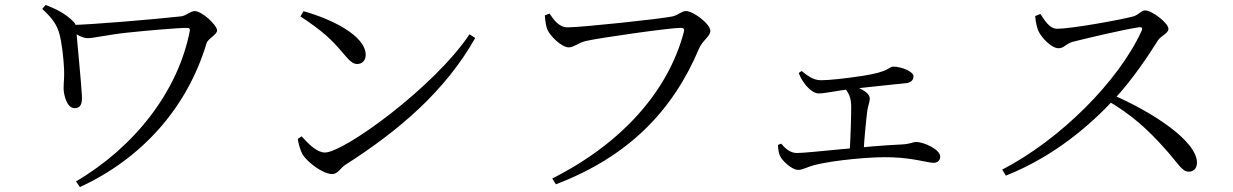

<svg xmlns="http://www.w3.org/2000/svg" viewBox="-20 -728 4990 777"><path d="M287.7 6.1 303.3 29C553.9 -86.3 737.3 -291.3 815.9 -553C821.3 -572 858.4 -586.8 858.4 -604.9C858.4 -626.9 797.1 -683.1 767.6 -683.1C751.5 -683.1 732.1 -664.1 713.3 -661.9C608.4 -650.2 336.5 -627 265.1 -626.9L264.9 -605.3C290.4 -588 313.1 -573.5 335.2 -573.5C359.1 -573.5 418.4 -587.7 493.2 -595.7C567.9 -603.7 696.2 -615.1 737.1 -615.1C746.6 -615.1 749.4 -611.3 748 -602.6C700.4 -357.2 524 -133.1 287.7 6.1ZM281.5 -290.3C310.2 -290.3 312.9 -314 311.3 -343.2C308.9 -393.8 290.3 -577 288.8 -607.3C288.6 -618.5 287.9 -629.8 277.8 -639.8C247.3 -671.1 210.2 -690.6 165 -707.8L150.7 -692C192.7 -654.2 211 -625.2 219.8 -593.2C230.3 -556.5 237.4 -489.9 239.2 -450.4C241 -415.6 237.4 -396 237.4 -370.1C237.4 -345.8 250.1 -290.3 281.5 -290.3Z M1324.9 -23.6C1346.9 -23.6 1358.3 -48.7 1377.5 -60.9C1596.6 -200.9 1782.9 -361 1903.2 -574.4L1880.1 -589.3C1737.6 -375.7 1372.1 -110.8 1295 -110.8C1263.1 -110.8 1230.8 -143.1 1200.5 -176.3L1185.2 -165.9C1186.5 -149.9 1195.7 -117.9 1205.6 -101.2C1225.8 -70.6 1286.4 -23.6 1324.9 -23.6ZM1425.5 -469C1445.8 -469 1459.9 -483.5 1459.9 -506C1459.9 -583.5 1322.2 -650.9 1208.5 -682.6L1195.8 -661.5C1283.9 -603.6 1321.7 -568.8 1370.2 -510.6C1396 -479.9 1409 -469 1425.5 -469Z M2214.8 -5.6 2229.5 17.9C2525.1 -94.8 2703.7 -281.6 2808.8 -531.3C2822.7 -564.1 2854.7 -581.1 2854.7 -603C2854.7 -631.1 2785.5 -683.4 2755.8 -683.4C2738.6 -683.4 2725.8 -666.7 2699.7 -661.2C2652.2 -651.4 2333.8 -617.3 2277.4 -617.3C2241.7 -617.3 2220.3 -648.6 2203.9 -673.1L2184.8 -665.7C2186.9 -638.1 2189.7 -622.9 2195.1 -608.7C2205.1 -583.6 2252 -536.3 2281.9 -536.3C2301.4 -536.3 2323.1 -555.7 2350.4 -562C2407.4 -575.2 2691 -615.3 2734.6 -615.3C2745.1 -615.3 2751.3 -612.9 2747.1 -597.6C2685.4 -363.5 2501.3 -150 2214.8 -5.6Z M3209.8 -40.4C3229.1 -40.4 3245.6 -52.3 3276.9 -60.3C3351.3 -79.3 3510.2 -95 3590.6 -91.3C3676.4 -88.5 3735.3 -69.1 3757.7 -69.1C3774.6 -69.1 3784.9 -78.9 3784.9 -94.3C3784.9 -122.9 3719.8 -153.5 3686.1 -153.5C3675.8 -153.5 3665.8 -145.5 3629.4 -143.4C3492.3 -137.8 3251.4 -108.8 3205.5 -108.8C3178 -108.8 3158.7 -126.3 3141.4 -146.7L3128.1 -141.4C3129.6 -120.3 3131.6 -107.6 3136.9 -96.4C3145.5 -77.4 3184.8 -40.4 3209.8 -40.4ZM3418.1 -108 3474.7 -109.9C3477.4 -165.7 3485.1 -243.8 3490 -281C3492.6 -299.1 3499.9 -315.1 3499.9 -328.9C3499.9 -357.5 3446.7 -378.7 3404.6 -388.8L3393.5 -376.5C3415.4 -353.3 3424.7 -332.7 3424.7 -294.6C3424.7 -254.4 3421.9 -161.4 3418.1 -108ZM3293.8 -349.8C3317.5 -349.8 3365.9 -361 3430.6 -368.6C3508.7 -377.7 3613.4 -387.6 3645.6 -391.3C3668.3 -393.5 3676.8 -405.5 3676.8 -419.2C3676.8 -438.6 3627.5 -458.4 3595.4 -458.4C3575.7 -458.4 3582.4 -437.9 3470.2 -420.9C3399.6 -410.3 3335.9 -403.3 3302.3 -403.3C3273.1 -403.3 3248.8 -420.1 3224.2 -440.7L3212.4 -432.7C3219.4 -412.9 3231.7 -393.9 3243.3 -380.5C3257.5 -364.2 3275.3 -349.8 3293.8 -349.8Z M4035.8 -41.5 4050.6 -17.2C4251.2 -97.1 4397 -227.1 4489.4 -326.8C4567.1 -410.2 4630.4 -508.2 4665.4 -563.5C4678 -584.1 4708.5 -592 4708.5 -611.6C4708.5 -633.8 4643.2 -685.9 4613.2 -685.9C4598.6 -685.9 4586.5 -666.7 4565.9 -661.5C4510.8 -646.7 4313.6 -611.6 4258.7 -611.6C4225.5 -611.6 4207 -647.6 4190.4 -671.5L4169.3 -663.1C4171.1 -635.4 4177.4 -613.9 4182.8 -601.5C4194.8 -576.1 4234.7 -532.8 4263.8 -532.8C4287.7 -532.8 4291.7 -551.1 4323.3 -559.4C4377.6 -572.8 4517 -606.5 4588.4 -617.6C4599.4 -619.2 4605.4 -616.5 4600.2 -603.7C4507 -399.3 4271 -163.5 4035.8 -41.5ZM4790.5 -33.2C4813.2 -33.2 4824 -50.1 4824 -69.5C4824 -157.2 4645.2 -274.5 4476.8 -346.8L4457.3 -323.3C4556.4 -266.8 4624.6 -204.7 4695.8 -124.6C4749 -65.3 4763.4 -33.2 4790.5 -33.2Z"/></svg>

Font: Source Han Serif TW VF
Style: Regular
Weight: 250
Designer: Ryoko NISHIZUKA 西塚涼子 (kana & ideographs); Frank Grießhammer (Latin, Greek & Cyrillic); Wenlong ZHANG 张文龙 (bopomofo); San
Foundry: Adobe
Version: Version 2.002;hotconv 1.1.0;makeotfexe 2.6.0